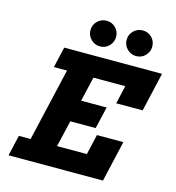

<svg xmlns="http://www.w3.org/2000/svg" viewBox="-136 -1086 1097 1200"><g transform="rotate(15 412.5 -485.5)"><path d="M192 -740H825L767 -488H596L623 -606H417L380 -447H545L512 -305H348L308 -134H501L531 -265H702L641 0H30L61 -134H137L246 -606H161ZM405 -971Q440 -971 464 -947Q488 -923 488 -888Q488 -854 464 -829.5Q440 -805 405 -805Q371 -805 346.5 -829.5Q322 -854 322 -888Q322 -923 346.5 -947Q371 -971 405 -971ZM639 -971Q674 -971 698 -947Q722 -923 722 -888Q722 -854 698 -829.5Q674 -805 639 -805Q605 -805 580.5 -829.5Q556 -854 556 -888Q556 -923 580.5 -947Q605 -971 639 -971Z"/></g></svg>

Font: Arvo
Style: Bold Italic
Weight: 700
Italic angle: -13°
Designer: Anton Koovit (Cyrillic Expansion: Cyreal)
Foundry: Anton Koovit, Yassin Baggar
Version: Version 3.000